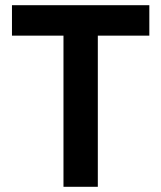

<svg xmlns="http://www.w3.org/2000/svg" viewBox="-20 -718 620 738"><path d="M356 -581V0H224V-581H26V-698H554V-581Z"/></svg>

Font: IBM Plex Sans Thai SemiBold
Style: Regular
Weight: 600
Designer: Mike Abbink, Paul van der Laan, Pieter van Rosmalen, Ben Mitchell, Mark Frömberg
Foundry: Bold Monday
Version: Version 1.1